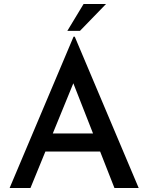

<svg xmlns="http://www.w3.org/2000/svg" viewBox="-20 -938 740 958"><path d="M28 0 347 -755H353L672 0H551L319 -591L394 -640L132 0ZM221 -272H481L517 -182H190ZM509 -918 379 -784H316L397 -918Z"/></svg>

Font: Reem Kufi
Style: Regular
Weight: 400
Designer: Khaled Hosny
Version: Version 1.6